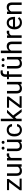

<svg xmlns="http://www.w3.org/2000/svg" viewBox="3032 -3832 810 6914"><g transform="rotate(-90 3437.0 -375.0)"><path d="M153.3 -73.7H462.4V0H43V-66.4L334.5 -453.6H47.4V-528.3H447.8V-464.4Z M890.1 -52.2Q837.4 9.8 735.4 9.8Q650.9 9.8 606.7 -39.3Q562.5 -88.4 562 -184.6V-528.3H652.3V-187Q652.3 -66.9 750 -66.9Q853.5 -66.9 887.7 -144V-528.3H978V0H892.1Z M1370.6 -447.3Q1350.1 -450.7 1326.2 -450.7Q1237.3 -450.7 1205.6 -375V0H1115.2V-528.3H1203.1L1204.6 -467.3Q1249 -538.1 1330.6 -538.1Q1356.9 -538.1 1370.6 -531.2Z M1779.8 -52.2Q1727.1 9.8 1625 9.8Q1540.5 9.8 1496.3 -39.3Q1452.1 -88.4 1451.7 -184.6V-528.3H1542V-187Q1542 -66.9 1639.6 -66.9Q1743.2 -66.9 1777.3 -144V-528.3H1867.7V0H1781.7ZM1504.9 -669.4Q1504.9 -691.4 1518.3 -706.3Q1531.7 -721.2 1558.1 -721.2Q1584.5 -721.2 1598.1 -706.3Q1611.8 -691.4 1611.8 -669.4Q1611.8 -647.5 1598.1 -632.8Q1584.5 -618.2 1558.1 -618.2Q1531.7 -618.2 1518.3 -632.8Q1504.9 -647.5 1504.9 -669.4ZM1714.8 -668.5Q1714.8 -690.4 1728.3 -705.6Q1741.7 -720.7 1768.1 -720.7Q1794.4 -720.7 1808.1 -705.6Q1821.8 -690.4 1821.8 -668.5Q1821.8 -646.5 1808.1 -631.8Q1794.4 -617.2 1768.1 -617.2Q1741.7 -617.2 1728.3 -631.8Q1714.8 -646.5 1714.8 -668.5Z M2216.8 -64Q2265.1 -64 2301.3 -93.3Q2337.4 -122.6 2341.3 -166.5H2426.8Q2424.3 -121.1 2395.5 -80.1Q2366.7 -39.1 2318.6 -14.6Q2270.5 9.8 2216.8 9.8Q2108.9 9.8 2045.2 -62.3Q1981.4 -134.3 1981.4 -259.3V-274.4Q1981.4 -351.6 2009.8 -411.6Q2038.1 -471.7 2091.1 -504.9Q2144 -538.1 2216.3 -538.1Q2305.2 -538.1 2364 -484.9Q2422.9 -431.6 2426.8 -346.7H2341.3Q2337.4 -397.9 2302.5 -430.9Q2267.6 -463.9 2216.3 -463.9Q2147.5 -463.9 2109.6 -414.3Q2071.8 -364.7 2071.8 -271V-253.9Q2071.8 -162.6 2109.4 -113.3Q2147 -64 2216.8 -64Z M2675.8 -244.6 2619.1 -185.5V0H2528.8V-750H2619.1V-296.4L2667.5 -354.5L2832 -528.3H2941.9L2736.3 -307.6L2965.8 0H2859.9Z M3120.1 -73.7H3429.2V0H3009.8V-66.4L3301.3 -453.6H3014.2V-528.3H3414.6V-464.4Z M3856.9 -52.2Q3804.2 9.8 3702.1 9.8Q3617.7 9.8 3573.5 -39.3Q3529.3 -88.4 3528.8 -184.6V-528.3H3619.1V-187Q3619.1 -66.9 3716.8 -66.9Q3820.3 -66.9 3854.5 -144V-528.3H3944.8V0H3858.9Z M4126.5 0V-458.5H4043V-528.3H4126.5V-582.5Q4126.5 -667.5 4171.9 -713.9Q4217.3 -760.3 4300.3 -760.3Q4331.5 -760.3 4362.3 -752L4357.4 -678.7Q4334.5 -683.1 4308.6 -683.1Q4264.6 -683.1 4240.7 -657.5Q4216.8 -631.8 4216.8 -584V-528.3H4329.6V-458.5H4216.8V0Z M4755.4 -52.2Q4702.6 9.8 4600.6 9.8Q4516.1 9.8 4471.9 -39.3Q4427.7 -88.4 4427.2 -184.6V-528.3H4517.6V-187Q4517.6 -66.9 4615.2 -66.9Q4718.8 -66.9 4752.9 -144V-528.3H4843.3V0H4757.3ZM4480.5 -669.4Q4480.5 -691.4 4493.9 -706.3Q4507.3 -721.2 4533.7 -721.2Q4560.1 -721.2 4573.7 -706.3Q4587.4 -691.4 4587.4 -669.4Q4587.4 -647.5 4573.7 -632.8Q4560.1 -618.2 4533.7 -618.2Q4507.3 -618.2 4493.9 -632.8Q4480.5 -647.5 4480.5 -669.4ZM4690.4 -668.5Q4690.4 -690.4 4703.9 -705.6Q4717.3 -720.7 4743.7 -720.7Q4770 -720.7 4783.7 -705.6Q4797.4 -690.4 4797.4 -668.5Q4797.4 -646.5 4783.7 -631.8Q4770 -617.2 4743.7 -617.2Q4717.3 -617.2 4703.9 -631.8Q4690.4 -646.5 4690.4 -668.5Z M5070.8 -464.4Q5130.9 -538.1 5227.1 -538.1Q5394.5 -538.1 5396 -349.1V0H5305.7V-349.6Q5305.2 -406.7 5279.5 -434.1Q5253.9 -461.4 5199.7 -461.4Q5155.8 -461.4 5122.6 -438Q5089.4 -414.6 5070.8 -376.5V0H4980.5V-750H5070.8Z M5786.6 -447.3Q5766.1 -450.7 5742.2 -450.7Q5653.3 -450.7 5621.6 -375V0H5531.2V-528.3H5619.1L5620.6 -467.3Q5665 -538.1 5746.6 -538.1Q5772.9 -538.1 5786.6 -531.2Z M6079.6 9.8Q5972.2 9.8 5904.8 -60.8Q5837.4 -131.3 5837.4 -249.5V-266.1Q5837.4 -344.7 5867.4 -406.5Q5897.5 -468.3 5951.4 -503.2Q6005.4 -538.1 6068.4 -538.1Q6171.4 -538.1 6228.5 -470.2Q6285.6 -402.3 6285.6 -275.9V-238.3H5927.7Q5929.7 -160.2 5973.4 -112.1Q6017.1 -64 6084.5 -64Q6132.3 -64 6165.5 -83.5Q6198.7 -103 6223.6 -135.3L6278.8 -92.3Q6212.4 9.8 6079.6 9.8ZM6068.4 -463.9Q6013.7 -463.9 5976.6 -424.1Q5939.5 -384.3 5930.7 -312.5H6195.3V-319.3Q6191.4 -388.2 6158.2 -426Q6125 -463.9 6068.4 -463.9Z M6475.6 -528.3 6478.5 -461.9Q6539.1 -538.1 6636.7 -538.1Q6804.2 -538.1 6805.7 -349.1V0H6715.3V-349.6Q6714.8 -406.7 6689.2 -434.1Q6663.6 -461.4 6609.4 -461.4Q6565.4 -461.4 6532.2 -438Q6499 -414.6 6480.5 -376.5V0H6390.1V-528.3Z"/></g></svg>

Font: SteelSelectRoboto
Style: Roboto-Regular
Weight: 400
Designer: Google
Version: Version 2.137; 2017